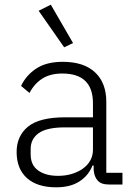

<svg xmlns="http://www.w3.org/2000/svg" viewBox="-20 -788 567 820"><path d="M445 0Q412 0 397 -17Q382 -34 380 -63V-81H375Q358 -38 319 -13Q280 12 220 12Q139 12 95 -27.5Q51 -67 51 -139Q51 -207 99.5 -247Q148 -287 259 -287H377V-347Q377 -474 246 -474Q195 -474 161 -452.5Q127 -431 106 -391L70 -421Q91 -466 134.5 -495Q178 -524 248 -524Q338 -524 386 -479Q434 -434 434 -353V-50H503V0ZM228 -37Q259 -37 286 -45Q313 -53 333.5 -67.5Q354 -82 365.5 -102.5Q377 -123 377 -149V-244H257Q180 -244 145.5 -219.5Q111 -195 111 -152V-128Q111 -83 143 -60Q175 -37 228 -37ZM145 -742 197 -768 292 -604 254 -586Z"/></svg>

Font: IBM Plex Sans Arabic Light
Style: Regular
Weight: 300
Designer: Mike Abbink, Paul van der Laan, Pieter van Rosmalen, Wael Morcos, Khajak Apelian
Foundry: Bold Monday
Version: Version 1.2